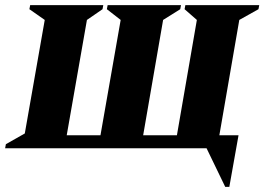

<svg xmlns="http://www.w3.org/2000/svg" viewBox="-50 -580 1034 751"><path d="M354 -560 351 -544 290 -502 211 -51H343L422 -502L368 -544L371 -560H658L655 -544L588 -502L510 -51H642L720 -502L672 -544L675 -560H964L961 -544L886 -502L808 -51H883L847 151H831L758 0H-30L-27 -16L47 -58L125 -502L65 -544L68 -560Z"/></svg>

Font: Spectral SC ExtraBold
Style: Italic
Weight: 800
Italic angle: -10°
Designer: Jean-Baptiste Levee
Foundry: Production Type
Version: Version 2.001